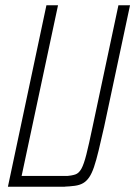

<svg xmlns="http://www.w3.org/2000/svg" viewBox="-20 -708 513 728"><path d="M10 0 156 -688H200L62 -41H236L226 0ZM220 0 229 -40Q252 -42 265.5 -46.5Q279 -51 288.5 -68Q298 -85 307.5 -122.5Q317 -160 331 -227L429 -688H473L375 -228Q363 -175 354 -137.5Q345 -100 336.5 -75Q328 -50 318 -35.5Q308 -21 295 -13.5Q282 -6 263.5 -3.5Q245 -1 220 0Z"/></svg>

Font: Saira ExtraCondensed ExtraLight
Style: Italic
Weight: 250
Width: 2
Italic angle: -12°
Designer: Hector Gatti with collaboration of the Omnibus-Type team
Foundry: Omnibus-Type
Version: Version 1.101